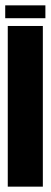

<svg xmlns="http://www.w3.org/2000/svg" viewBox="-20 -697 192 717"><path d="M-0.5 -629H149.5V-677H-0.5ZM9 0H140V-600H9Z"/></svg>

Font: Anybody UltraCondensed
Style: Bold
Weight: 700
Width: 1
Version: Version 1.113;gftools[0.9.25]